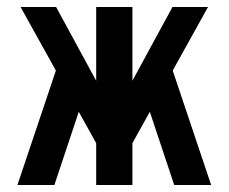

<svg xmlns="http://www.w3.org/2000/svg" viewBox="-20 -531 656 551"><path d="M331 -68 318 -222 475 -511H577ZM30 0 158 -381 223 -261 136 0ZM285 -68 39 -511H141L298 -222ZM256 0V-511H360V0ZM480 0 393 -261 458 -381 586 0Z"/></svg>

Font: Overpass Mono Light
Style: Regular
Weight: 300
Monospace: yes
Designer: Delve Withrington, Dave Bailey
Foundry: Delve Fonts LLC
Version: Version 4.000